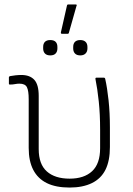

<svg xmlns="http://www.w3.org/2000/svg" viewBox="-20 -831 598 863"><path d="M293 12Q231 12 190.5 -8Q150 -28 129.5 -67.5Q109 -107 109 -166V-385Q109 -423 101 -439Q93 -455 67 -455Q58 -455 47.5 -453Q37 -451 27 -451Q20 -450 20 -455V-483Q20 -486 21.5 -487Q23 -488 26 -489Q36 -491 50 -492.5Q64 -494 76 -494Q114 -494 134 -472.5Q154 -451 154 -400V-161Q154 -93 190.5 -60.5Q227 -28 293 -28Q358 -28 394 -61.5Q430 -95 430 -165V-248Q430 -317 424 -374.5Q418 -432 409 -476Q408 -482 414 -482H446Q452 -482 453 -476Q462 -436 468 -380Q474 -324 474 -259V-170Q474 -108 454 -68Q434 -28 393 -8Q352 12 293 12ZM259 -679Q252 -679 254 -687L281 -806Q282 -811 287 -811H320Q323 -811 324.5 -809.5Q326 -808 324 -805L290 -685Q289 -679 284 -679ZM206 -582Q190 -582 182 -590.5Q174 -599 174 -613V-620Q174 -635 182 -643Q190 -651 206 -651Q222 -651 230 -643Q238 -635 238 -620V-613Q238 -599 230 -590.5Q222 -582 206 -582ZM341 -582Q325 -582 317 -590.5Q309 -599 309 -613V-620Q309 -635 317 -643Q325 -651 341 -651Q356 -651 364.5 -643Q373 -635 373 -620V-613Q373 -599 364.5 -590.5Q356 -582 341 -582Z"/></svg>

Font: Sofia Sans ExtraLight
Style: Regular
Weight: 250
Version: Version 4.100-B